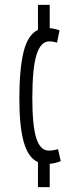

<svg xmlns="http://www.w3.org/2000/svg" viewBox="-20 -659 324 784"><path d="M135 105V3Q95 -15 77 -79Q59 -143 59 -256Q59 -375 76 -446Q93 -517 135 -537V-639H183V-544Q205 -542 223 -535L213 -485Q206 -487 198 -488.5Q190 -490 181 -490Q146 -490 129 -435Q112 -380 112 -258Q112 -147 128 -95.5Q144 -44 180 -44Q197 -44 217 -50L228 -1Q206 8 183 10V105Z"/></svg>

Font: Georama Extra Condensed Light
Style: Regular
Weight: 300
Width: 2
Designer: Jean-Baptiste Levee
Foundry: Production Type
Version: Version 1.000